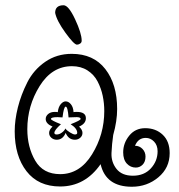

<svg xmlns="http://www.w3.org/2000/svg" viewBox="-20 -699 681 731"><path d="M230 -193Q219 -167 196 -167Q184 -167 175.5 -174.5Q167 -182 167 -193Q167 -205 180 -217Q154 -228 154 -246Q154 -257 163.5 -265Q173 -273 189 -273Q196 -273 200 -272Q202 -291 211 -302Q220 -313 230 -313Q241 -313 250 -302Q259 -291 260 -272Q263 -273 272 -273Q307 -273 307 -249Q307 -228 281 -217Q294 -205 294 -193Q294 -182 285.5 -174.5Q277 -167 265 -167Q241 -167 230 -193ZM229 -210Q233 -203 246 -195Q259 -187 265 -187Q274 -187 274 -193Q274 -210 249 -226Q287 -241 287 -246Q287 -253 272 -253L241 -252Q238 -293 230 -293Q223 -293 218 -252Q213 -252 208 -252.5Q203 -253 199 -253Q174 -253 174 -246Q174 -241 212 -226Q187 -204 187 -193Q187 -187 196 -187Q206 -187 216 -194.5Q226 -202 229 -210ZM209 11Q126 11 81 -47Q36 -105 36 -199Q36 -242 48 -290Q60 -338 84 -385.5Q108 -433 152 -463.5Q196 -494 253 -494Q336 -494 381 -436Q426 -378 426 -284Q426 -238 411 -185Q406 -151 404.5 -116.5Q403 -82 423.5 -56Q444 -30 486 -30Q529 -30 554.5 -58Q580 -86 580 -123Q580 -146 566.5 -160Q553 -174 535 -174Q506 -174 494 -144Q511 -144 522.5 -132Q534 -120 534 -103Q534 -83 523 -72Q512 -61 497 -61Q477 -61 463 -76Q449 -91 449 -119Q449 -154 472 -182.5Q495 -211 533 -211Q573 -211 599.5 -186Q626 -161 626 -116Q626 -60 583 -24Q540 12 482 12Q383 12 363 -74Q304 11 209 11ZM209 -36Q284 -36 330.5 -111.5Q377 -187 377 -276Q377 -306 371 -334.5Q365 -363 351.5 -389Q338 -415 313 -431Q288 -447 254 -447Q178 -447 131 -371.5Q84 -296 84 -207Q84 -139 114 -87.5Q144 -36 209 -36ZM222 -679Q241 -679 266 -625.5Q291 -572 291 -544Q291 -537 285 -533Q279 -529 273 -529Q262 -529 229 -574.5Q196 -620 190 -650Q190 -679 222 -679Z"/></svg>

Font: Bonbon
Style: Regular
Weight: 400
Designer: Ksenia Erulevich
Foundry: Cyreal (www.cyreal.org)
Version: Version 1.000